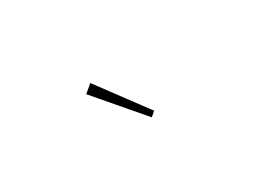

<svg xmlns="http://www.w3.org/2000/svg" viewBox="-25 -843 675 505"><g transform="rotate(-30 312.5 -590.5)"><path d="M338 -511 352 -523 243 -670 219 -650Z"/></g></svg>

Font: Inconsolata Expanded ExtraLight
Style: Regular
Weight: 200
Width: 7
Monospace: yes
Designer: Raph Levien, Cyreal, Brenton Simpson
Foundry: Raph Levien, Cyreal, Google
Version: Version 3.100